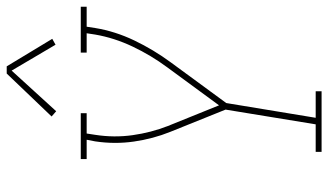

<svg xmlns="http://www.w3.org/2000/svg" viewBox="-228 -774 1001 586"><g transform="rotate(-90 273.0 -480.5)"><path d="M103 0V-18H187L232 -293L164 -462Q143 -514 134.5 -572.5Q126 -631 135 -691L140 -717H81V-735H221V-717H159L155 -691Q146 -633 154 -576.5Q162 -520 182 -469L245 -313L361 -471Q398 -521 424.5 -577Q451 -633 461 -691L465 -717H406V-735H546V-717H485L481 -691Q471 -630 443 -571.5Q415 -513 376 -460L252 -291L207 -18H288V0ZM227 -810 211 -824 342 -961H364L448 -822L430 -812L351 -946Z"/></g></svg>

Font: Iosevka Curly Slab ThObl
Style: Regular
Weight: 100
Italic angle: -9°
Monospace: yes
Designer: Belleve Invis
Foundry: Belleve Invis
Version: Version 11.0.0; ttfautohint (v1.8.3)